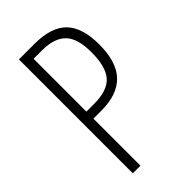

<svg xmlns="http://www.w3.org/2000/svg" viewBox="-221 -783 851 851"><g transform="rotate(-45 205.0 -357.0)"><path d="M126 -338.9H173.8Q257.8 -338.9 293 -378.4Q328.1 -418 328.1 -508.8Q328.1 -596.2 292 -632.8Q255.4 -669.9 179.2 -669.9H126ZM377 -508.8Q377 -398.9 326.2 -346.7Q275.9 -294.9 176.8 -294.9H126V0H78.1V-713.9H175.8Q280.3 -713.9 328.6 -664.6Q377 -615.2 377 -508.8Z"/></g></svg>

Font: Germano
Style: Regular
Weight: 300
Width: 3
Foundry: Ascender Corporation
Version: Version 1.10; ttfautohint (v1.5)